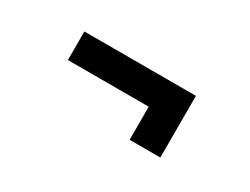

<svg xmlns="http://www.w3.org/2000/svg" viewBox="-36 -616 843 648"><g transform="rotate(30 386.0 -292.0)"><path d="M473.3 -300.7H158.3V-412H593V-171.7H473.3Z"/></g></svg>

Font: FreesentationVF
Style: Regular
Weight: 400
Designer: glyphs from Roboto by Christian Robertson / Hangul glyphs from Noto Sans CJK(Source Han Sans) by Jang Soo-young and Kang
Foundry: PT&
Version: Version 2.001;Glyphs 3.3.1 (3343)